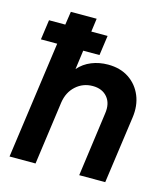

<svg xmlns="http://www.w3.org/2000/svg" viewBox="-112 -845 818 934"><g transform="rotate(15 296.5 -378.5)"><path d="M23 0 105 -590H23L37 -690H119L129 -757H259L250 -690H332L318 -590H236L223 -494Q250 -525 288.5 -540.5Q327 -556 371 -556Q433 -556 476.5 -527Q520 -498 540.5 -448.5Q561 -399 552 -337L505 0H374L418 -322Q426 -374 400 -405Q374 -436 326 -436Q277 -436 241.5 -404Q206 -372 198 -319L154 0Z"/></g></svg>

Font: Plus Jakarta Sans
Style: Bold Italic
Weight: 700
Italic angle: -8°
Designer: Gumpita Rahayu
Foundry: Tokotype
Version: Version 2.071; ttfautohint (v1.8.4.7-5d5b);gftools[0.9.29]